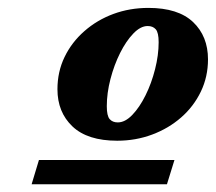

<svg xmlns="http://www.w3.org/2000/svg" viewBox="-20 -706 560 498"><path d="M62 -228 81 -291H432.5L413 -228ZM365 -685.5Q442 -685.5 480.8 -648.8Q519.5 -612 519.5 -552Q519.5 -507 501 -468.5Q482.5 -430 450 -401.5Q417.5 -373 374.8 -357Q332 -341 284 -341Q207 -341 168 -378Q129 -415 129 -474.5Q129 -520 147.5 -558.2Q166 -596.5 198.8 -625.2Q231.5 -654 274 -669.8Q316.5 -685.5 365 -685.5ZM285.5 -388.5Q304.5 -388.5 323.2 -408Q342 -427.5 357.5 -458.8Q373 -490 382.2 -526.5Q391.5 -563 391.5 -596.5Q391.5 -621.5 384 -630Q376.5 -638.5 363 -638.5Q344.5 -638.5 325.8 -619Q307 -599.5 291.5 -568.5Q276 -537.5 266.5 -501Q257 -464.5 257 -430.5Q257 -405.5 264.5 -397Q272 -388.5 285.5 -388.5Z"/></svg>

Font: Newsreader 24pt ExtraBold
Style: Italic
Weight: 800
Italic angle: -17°
Designer: Hugues Gentile
Foundry: Production Type
Version: Version 1.003